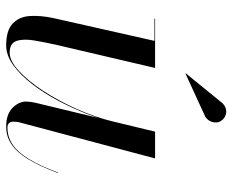

<svg xmlns="http://www.w3.org/2000/svg" viewBox="-84 -640 735 606"><g transform="rotate(90 283.0 -337.5)"><path d="M124 10Q76 10 54.5 -10.8Q33 -31.5 31 -65.8Q29 -100 38 -141L109.5 -458H39.5V-460H195L123 -152.5Q114 -113 108.2 -78.5Q102.5 -44 109.8 -22.5Q117 -1 147 -1Q172.5 -1 204 -29.8Q235.5 -58.5 266.8 -106.2Q298 -154 324 -211.8Q350 -269.5 364 -327H366Q357.5 -290 340 -245Q322.5 -200 298.8 -155Q275 -110 246.5 -72.8Q218 -35.5 186.8 -12.8Q155.5 10 124 10ZM380 10Q341 10 321 -10Q301 -30 301 -52.5Q301 -58.5 302.2 -67.8Q303.5 -77 305.5 -85L396 -460H480.5L366.5 -31Q365.5 -26.5 365 -21.8Q364.5 -17 364.5 -13Q364.5 6 383 6Q412.5 6 436.8 -10.2Q461 -26.5 482.5 -61.8Q504 -97 525 -153.5L526.5 -153Q505 -95.5 483 -59.5Q461 -23.5 436 -6.8Q411 10 380 10ZM213 -556 212 -557 306.5 -673Q314.5 -680.5 322.8 -683Q331 -685.5 338.8 -684Q346.5 -682.5 352.8 -678Q359 -673.5 362.5 -667.5Q367.5 -659.5 367 -649.8Q366.5 -640 361.8 -631.8Q357 -623.5 349 -618.5Z"/></g></svg>

Font: Bodoni Moda 96pt
Style: Italic
Weight: 400
Italic angle: -13°
Version: Version 2.004